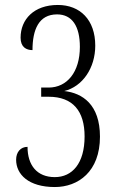

<svg xmlns="http://www.w3.org/2000/svg" viewBox="-20 -744 474 774"><path d="M201 10C295 10 383 -52 383 -193C383 -323 312 -369 239 -377C313 -395 364 -470 364 -560C364 -664 303 -724 213 -724C117 -724 63 -666 63 -592C63 -554 86 -542 111 -542C111 -624 136 -686 210 -686C271 -686 302 -638 302 -555C302 -453 250 -391 176 -391H146V-354H176C274 -354 321 -296 321 -194C321 -85 271 -30 201 -30C129 -30 91 -78 91 -152C63 -152 45 -131 45 -100C45 -41 95 10 201 10Z"/></svg>

Font: Noto Serif Armenian ExtraCondensed Light
Style: Regular
Weight: 300
Width: 2
Designer: Monotype Design Team
Foundry: Monotype Imaging Inc.
Version: Version 2.008